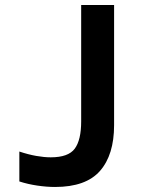

<svg xmlns="http://www.w3.org/2000/svg" viewBox="-20 -734 570 764"><path d="M199 10Q166 10 128.5 4.5Q91 -1 57 -12V-131Q93 -119 124.5 -113.5Q156 -108 182 -108Q252 -108 277.5 -142.5Q303 -177 303 -251V-714H434V-236Q434 -118 378 -54Q322 10 199 10Z"/></svg>

Font: Noto Sans Mono Condensed
Style: Bold
Weight: 700
Width: 3
Designer: Monotype Design Team
Foundry: Monotype Imaging Inc.
Version: Version 2.014